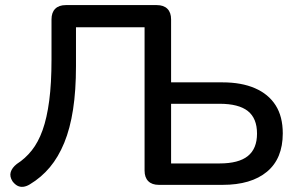

<svg xmlns="http://www.w3.org/2000/svg" viewBox="-20 -725 1171 753"><path d="M603 0Q576 0 561.5 -14.5Q547 -29 547 -56V-618H278V-466Q278 -370 266.5 -295.5Q255 -221 232 -165Q209 -109 175.5 -69Q142 -29 97 -2Q84 6 71.5 7.5Q59 9 48.5 3.5Q38 -2 29 -14Q17 -33 22 -50Q27 -67 46 -82Q79 -103 104.5 -135Q130 -167 147 -214.5Q164 -262 173 -330Q182 -398 182 -492V-649Q182 -676 196.5 -690.5Q211 -705 238 -705H595Q622 -705 636.5 -690.5Q651 -676 651 -649V-402H853Q927 -402 980 -379Q1033 -356 1061 -312Q1089 -268 1089 -202Q1089 -103 1027 -51.5Q965 0 853 0ZM651 -84H841Q916 -84 952 -113Q988 -142 988 -201Q988 -261 952 -289.5Q916 -318 841 -318H651Z"/></svg>

Font: Nunito SemiBold
Style: Regular
Weight: 600
Designer: Vernon Adams
Foundry: Vernon Adams
Version: Version 3.602